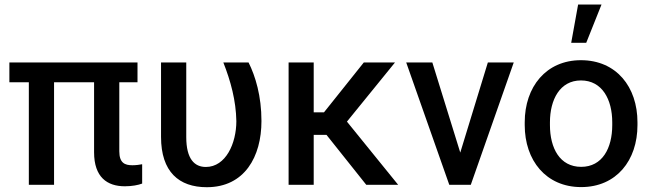

<svg xmlns="http://www.w3.org/2000/svg" viewBox="-20 -798 2813 829"><path d="M573.7 -528.3H20.5V-442.9H104.5V0H213.4V-442.9H386.2V-140.6C386.2 -32.7 442.9 6.3 519 6.3C550.3 6.3 577.1 1 593.8 -5.4V-88.9C584.5 -86.9 567.4 -84.5 551.8 -84.5C519.5 -84.5 495.1 -93.8 495.1 -145V-442.9H573.7Z M675.3 -528.3V-207C675.3 -56.2 752.4 10.3 873 10.3C1036.1 10.3 1108.9 -121.6 1108.9 -275.4C1108.9 -383.3 1083 -468.8 1053.2 -528.3H944.3C976.1 -447.8 999 -363.3 1000.5 -274.9C1000.5 -179.2 955.1 -77.1 868.7 -77.1C820.3 -77.1 784.2 -110.8 784.2 -206.1V-528.3Z M1334.5 -528.3H1226.1V0H1334.5V-215.8H1389.6L1561.5 0H1699.2L1478 -272.9L1685.5 -528.3H1550.8L1378.9 -313H1334.5Z M1846.7 -528.3H1733.9L1919.9 0H2012.7L2198.2 -528.3H2086.4L1967.3 -139.2Z M2245.6 -257.8C2245.6 -105.5 2337.4 9.8 2489.3 9.8C2641.6 9.8 2732.4 -105.5 2732.4 -257.8V-270C2732.4 -422.9 2641.1 -538.1 2488.3 -538.1C2337.9 -538.1 2245.6 -422.9 2245.6 -270ZM2354.5 -270C2354.5 -367.7 2397.5 -450.7 2488.3 -450.7C2580.6 -450.7 2623.5 -367.7 2623.5 -270V-257.8C2623.5 -158.7 2581.1 -77.6 2489.3 -77.6C2397 -77.6 2354.5 -158.7 2354.5 -257.8ZM2446.3 -613.3H2511.2L2577.1 -778.3H2476.1Z"/></svg>

Font: Bert Sans Medium
Style: Regular
Weight: 500
Designer: Christian Robertson (Google), Cristiano Sobral
Foundry: Google, Cristiano Sobral
Version: Version 3.101